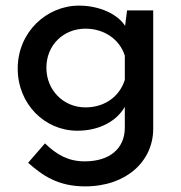

<svg xmlns="http://www.w3.org/2000/svg" viewBox="-20 -455 644 683"><path d="M283 208C430 208 525 118 525 3V-418H432L425 -363C399 -404 335 -435 261 -435C146 -435 43 -341 43 -211C43 -85 139 10 255 10C336 10 396 -26 424 -75V1C423 73 371 119 281 119C223 119 181 95 140 55L80 124C132 170 187 208 283 208ZM145 -214C145 -295 206 -353 284 -353C352 -353 406 -314 424 -257V-171C406 -113 354 -73 284 -73C206 -73 145 -134 145 -214Z"/></svg>

Font: Reem Kufi
Style: Regular
Weight: 400
Designer: Khaled Hosny
Version: Version 0.007